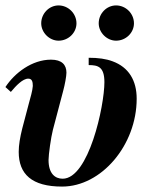

<svg xmlns="http://www.w3.org/2000/svg" viewBox="-27 -675 583 708"><path d="M300 -435C334 -435 358 -429 358 -372C358 -284 300 -16 204 -16C176 -16 152 -35 152 -85C152 -105 161 -169 168 -196L206 -340C212 -362 218 -394 218 -407C218 -436 201 -455 161 -455C91 -455 27 -406 -7 -354L13 -336C32 -359 57 -385 77 -385C91 -385 94 -374 94 -358C93 -341 85 -314 79 -292L55 -201C47 -169 42 -140 42 -115C42 -33 90 13 202 13C347 13 477 -140 477 -311C477 -378 448 -427 388 -449C364 -458 335 -462 300 -462ZM255 -589C255 -625 225 -655 189 -655C154 -655 125 -625 125 -589C125 -555 155 -525 189 -525C225 -525 255 -554 255 -589ZM467 -589C467 -625 437 -655 401 -655C366 -655 337 -625 337 -589C337 -555 367 -525 401 -525C437 -525 467 -554 467 -589Z"/></svg>

Font: XITS
Style: Bold Italic
Weight: 700
Italic angle: -16.33°
Designer: MicroPress Inc., with final additions and corrections provided by Coen Hoffman, Elsevier (retired)
Version: Version 1.302